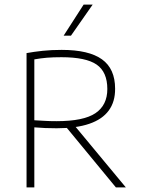

<svg xmlns="http://www.w3.org/2000/svg" viewBox="-20 -819 614 839"><path d="M96 0V-587Q129 -593 166.8 -597Q204.5 -601 249.5 -601Q368 -601 425.5 -559.8Q483 -518.5 483 -431.5Q483.5 -374.5 455.2 -336Q427 -297.5 370 -278Q313 -258.5 227.5 -258.5Q201.5 -258.5 177.5 -259.5Q153.5 -260.5 130 -262.5V0ZM486.5 0 254 -282H296L530 0ZM227 -289.5Q345.5 -289.5 397.2 -324.5Q449 -359.5 449 -430Q449 -504.5 402.2 -536.8Q355.5 -569 248.5 -569Q212 -569 185 -566.8Q158 -564.5 130 -559.5V-293.5Q157.5 -292 177.5 -290.8Q197.5 -289.5 227 -289.5ZM258 -663 345.5 -799H385L290 -663Z"/></svg>

Font: Encode Sans SC Thin
Style: Regular
Weight: 250
Designer: Multiple Designers
Foundry: Impallari Type
Version: Version 3.002